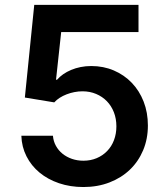

<svg xmlns="http://www.w3.org/2000/svg" viewBox="-20 -747 672 777"><path d="M317.5 9.9Q264.2 9.9 218.8 -5.5Q173.3 -21 139.9 -48.7Q106.5 -76.3 87.2 -114.5Q67.8 -152.7 66.4 -197.8H194.2Q196 -175.4 206.3 -156.8Q216.6 -138.1 233.1 -124.8Q249.6 -111.5 271.3 -104Q293 -96.6 317.5 -96.6Q346.6 -96.6 371.1 -106.9Q395.6 -117.2 413.5 -135.7Q431.5 -154.1 441.2 -179.7Q451 -205.3 451 -235.8Q451 -266.7 440.9 -292.6Q430.8 -318.5 412.5 -337.4Q394.2 -356.2 369 -366.8Q343.8 -377.5 313.9 -377.5Q297.6 -377.5 281.1 -374.3Q264.6 -371.1 249.5 -365.2Q234.4 -359.4 221.6 -351.2Q208.8 -343 199.6 -332.7L80.6 -352.3L118.6 -727.3H540.5V-617.2H227.6L206.7 -424.4H210.9Q221.2 -436.4 235.8 -446.6Q250.4 -456.7 268.1 -464.1Q285.9 -471.6 306.5 -475.7Q327.1 -479.8 349.1 -479.8Q398.8 -479.8 440.7 -461.8Q482.6 -443.9 513.3 -411.9Q544 -380 561.3 -335.8Q578.5 -291.5 578.5 -239Q578.5 -184.7 559.3 -139Q540.1 -93.4 505.7 -60.4Q471.2 -27.3 423.1 -8.7Q375 9.9 317.5 9.9Z"/></svg>

Font: Interop SemBd
Style: Regular
Weight: 600
Designer: Rasmus Andersson, Google, Jang Haemin
Foundry: jhaemin
Version: Version 1.008